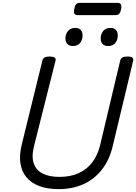

<svg xmlns="http://www.w3.org/2000/svg" viewBox="-20 -1296 947 1335"><path d="M388 19Q312 19 255.5 -1.5Q199 -22 165 -62Q131 -102 122 -160.5Q113 -219 132 -294L275 -876Q279 -890 290 -896.5Q301 -903 325 -903Q348 -903 359 -896Q370 -889 366 -874L218 -286Q198 -209 214.5 -160.5Q231 -112 277.5 -89Q324 -66 393 -66Q470 -66 527 -92Q584 -118 621.5 -167Q659 -216 676 -286L816 -876Q820 -890 831.5 -896.5Q843 -903 866 -903Q913 -903 906 -874L763 -277Q740 -182 688 -116Q636 -50 560 -15.5Q484 19 388 19ZM486 -976Q463 -976 449 -989.5Q435 -1003 435 -1030Q435 -1058 452.5 -1080Q470 -1102 504 -1102Q526 -1102 540 -1089Q554 -1076 554 -1049Q554 -1020 537.5 -998Q521 -976 486 -976ZM730 -976Q708 -976 694 -989.5Q680 -1003 680 -1030Q680 -1058 697 -1080Q714 -1102 749 -1102Q770 -1102 784.5 -1089Q799 -1076 799 -1049Q799 -1020 782.5 -998Q766 -976 730 -976ZM520 -1191Q501 -1191 496.5 -1202.5Q492 -1214 496 -1232Q500 -1254 508 -1265Q516 -1276 534 -1276H798Q817 -1276 821.5 -1263.5Q826 -1251 822 -1232Q818 -1212 810 -1201.5Q802 -1191 784 -1191Z"/></svg>

Font: Playwrite DE SAS
Style: Regular
Weight: 400
Designer: Veronika Burian, José Scaglione
Foundry: TypeTogether
Version: Version 1.002